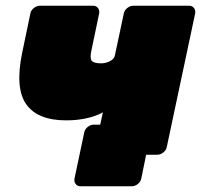

<svg xmlns="http://www.w3.org/2000/svg" viewBox="-20 -540 702 670"><path d="M440 110H261Q250 110 244 102Q238 94 240 83L274 -78Q276 -89 286 -97Q296 -105 307 -105H572L514 0H490L473 83Q471 94 461 102Q451 110 440 110ZM334 0Q323 0 317 -8Q311 -16 313 -27L339 -148Q316 -135 283 -127.5Q250 -120 211 -120Q112 -120 72 -175.5Q32 -231 57 -354L86 -493Q88 -504 98 -512Q108 -520 119 -520H305Q316 -520 322 -512Q328 -504 326 -493L299 -364Q293 -337 300 -328Q307 -319 333 -319Q350 -319 364.5 -327Q379 -335 381 -347L412 -493Q414 -504 424 -512Q434 -520 445 -520H640Q651 -520 657 -512Q663 -504 661 -493L562 -27Q560 -16 550 -8Q540 0 529 0Z"/></svg>

Font: Rubik Black
Style: Italic
Weight: 900
Italic angle: -12°
Designer: Hubert and Fischer
Foundry: Hubert and Fischer
Version: Version 2.300;gftools[0.9.30]